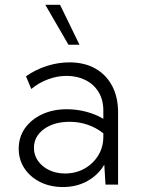

<svg xmlns="http://www.w3.org/2000/svg" viewBox="-20 -752 573 782"><path d="M303.7 -569.8H258.8L164.6 -732.4H224.6ZM460.9 0H409.7L404.8 -81.5Q380.4 -39.6 336.4 -14.9Q292.5 9.8 236.3 9.8Q184.6 9.8 143.8 -10.5Q103 -30.8 79.6 -66.2Q56.2 -101.6 56.2 -146.5Q56.2 -193.4 81.5 -229.5Q106.9 -265.6 151.4 -286.4Q195.8 -307.1 252.4 -307.1Q292 -307.1 331.1 -296.9Q370.1 -286.6 400.9 -268.1V-301.3Q400.9 -345.7 381.3 -377.4Q361.8 -409.2 327.9 -426Q293.9 -442.9 251 -442.9Q213.9 -442.9 176.8 -429.4Q139.6 -416 107.4 -389.6L85.9 -441.4Q126 -469.2 171.6 -483.6Q217.3 -498 262.7 -498Q323.7 -498 367.9 -473.1Q412.1 -448.2 436.5 -402.6Q460.9 -356.9 460.9 -293.9ZM245.1 -45.4Q288.6 -45.4 324 -65.2Q359.4 -85 380.1 -118.9Q400.9 -152.8 400.9 -195.3V-209Q372.1 -231.9 337.2 -243.9Q302.2 -255.9 263.2 -255.9Q199.7 -255.9 158.9 -226.1Q118.2 -196.3 118.2 -149.4Q118.2 -120.1 135 -96.4Q151.9 -72.8 180.4 -59.1Q209 -45.4 245.1 -45.4Z"/></svg>

Font: Kumbh Sans Light
Style: Regular
Weight: 300
Version: Version 1.004